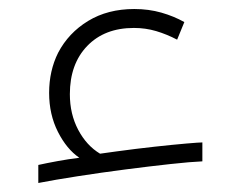

<svg xmlns="http://www.w3.org/2000/svg" viewBox="-20 -412 506 426"><path d="M65 -46Q83 -50 107.5 -54.5Q132 -59 156 -62Q128 -81 108.5 -119.5Q89 -158 89 -206Q89 -255 109 -295Q132 -339 175.5 -365.5Q219 -392 278 -392Q310 -392 338 -384Q366 -376 389 -363L373 -324Q350 -336 326.5 -343Q303 -350 277 -350Q212 -350 173.5 -310Q135 -270 135 -203Q135 -159 153.5 -124Q172 -89 202 -71L238 -76Q282 -82 323 -86.5Q364 -91 393 -93.5Q422 -96 429 -96V-54Q404 -53 358 -48Q312 -43 258 -36Q204 -29 152.5 -21Q101 -13 65 -6Z"/></svg>

Font: Noto Kufi Arabic ExtraLight
Style: Regular
Weight: 200
Designer: Monotype Design Team, David Williams, Khaled Hosny
Foundry: Google LLC
Version: Version 2.109; ttfautohint (v1.8.4.7-5d5b)